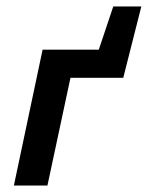

<svg xmlns="http://www.w3.org/2000/svg" viewBox="-20 -575 458 595"><path d="M23 0 112 -421H217L127 0ZM148 -334 166 -421H381L362 -334ZM257 -334 331 -555H418L362 -334Z"/></svg>

Font: Ysabeau
Style: Bold Italic
Weight: 700
Italic angle: -12°
Designer: Christian Thalmann (Catharsis Fonts)
Version: Version 2.002